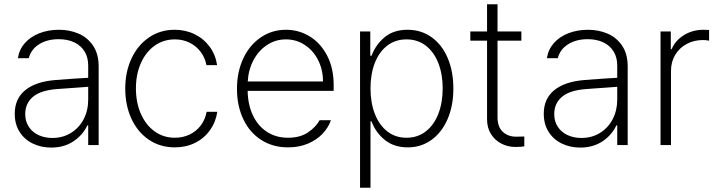

<svg xmlns="http://www.w3.org/2000/svg" viewBox="-20 -677 3345 896"><path d="M240.2 -303.7Q276.4 -306.6 319.3 -309.6Q362.3 -312.5 391.6 -314V-371.1Q391.6 -408.7 375 -436.3Q358.4 -463.9 327.4 -479Q296.4 -494.1 253.9 -494.1Q199.7 -494.1 162.1 -470.2Q124.5 -446.3 114.3 -405.3H63.5Q69.3 -445.3 95.5 -475.3Q121.6 -505.4 163.3 -521.7Q205.1 -538.1 255.9 -538.1Q303.7 -538.1 345.7 -520.5Q387.7 -502.9 414.1 -464.4Q440.4 -425.8 440.4 -367.2V0H391.6V-91.8H387.7Q366.2 -46.4 322.5 -17.3Q278.8 11.7 218.8 11.7Q171.9 11.7 133.1 -7.1Q94.2 -25.9 71.5 -61.5Q48.8 -97.2 48.8 -146.5Q48.8 -216.3 97.9 -256.3Q147 -296.4 240.2 -303.7ZM224.6 -33.2Q272.9 -33.2 311 -56.6Q349.1 -80.1 370.4 -120.8Q391.6 -161.6 391.6 -211.9V-272L359.4 -269.5Q279.8 -263.2 250 -261.7Q170.9 -256.3 134.3 -225.6Q97.7 -194.8 97.7 -144.5Q97.7 -110.8 114.3 -85.4Q130.9 -60.1 159.7 -46.6Q188.5 -33.2 224.6 -33.2Z M564.5 -263.7Q564.5 -341.8 593.8 -404.3Q623 -466.8 675.5 -502.4Q728 -538.1 794.9 -538.1Q845.7 -538.1 888.2 -517.3Q930.7 -496.6 958.3 -459.2Q985.8 -421.9 993.2 -373H943.4Q937 -407.2 916.7 -434.6Q896.5 -461.9 865.2 -477.5Q834 -493.2 795.9 -493.2Q743.2 -493.2 701.9 -463.9Q660.6 -434.6 637.5 -382.6Q614.3 -330.6 614.3 -264.6Q614.3 -198.7 637.2 -146.2Q660.2 -93.8 701.4 -64Q742.7 -34.2 795.9 -34.2Q833.5 -34.2 864.7 -49.1Q896 -64 916.7 -91.3Q937.5 -118.7 944.3 -155.3H994.1Q986.8 -106.9 959.7 -69.1Q932.6 -31.2 890.1 -10.3Q847.7 10.7 795.9 10.7Q727.5 10.7 675 -24.7Q622.6 -60.1 593.5 -122.6Q564.5 -185.1 564.5 -263.7Z M1085.9 -262.7Q1085.9 -341.3 1115.2 -404.1Q1144.5 -466.8 1196.8 -502.4Q1249 -538.1 1314.5 -538.1Q1374.5 -538.1 1425.3 -507.1Q1476.1 -476.1 1506.6 -417.5Q1537.1 -358.9 1537.1 -280.3V-252.9H1135.7Q1136.7 -189 1159.9 -139.4Q1183.1 -89.8 1225.3 -62Q1267.6 -34.2 1324.2 -34.2Q1380.4 -34.2 1417.2 -59.1Q1454.1 -84 1471.7 -116.2H1524.4Q1512.7 -82 1485.4 -53Q1458 -23.9 1416.7 -6.6Q1375.5 10.7 1324.2 10.7Q1252.9 10.7 1198.7 -24.2Q1144.5 -59.1 1115.2 -121.3Q1085.9 -183.6 1085.9 -262.7ZM1487.3 -296.9Q1487.3 -351.6 1464.6 -396.5Q1441.9 -441.4 1402.3 -467.3Q1362.8 -493.2 1314.5 -493.2Q1266.1 -493.2 1226.6 -467.3Q1187 -441.4 1163.1 -396.5Q1139.2 -351.6 1136.2 -296.9Z M1660.2 -530.3H1708V-417H1713.9Q1733.9 -469.7 1775.6 -503.9Q1817.4 -538.1 1881.8 -538.1Q1945.3 -538.1 1993.9 -503.4Q2042.5 -468.8 2069.1 -406.5Q2095.7 -344.2 2095.7 -263.7Q2095.7 -183.6 2068.8 -121.3Q2042 -59.1 1993.7 -24.2Q1945.3 10.7 1882.8 10.7Q1818.8 10.7 1776.1 -23.7Q1733.4 -58.1 1713.9 -110.4H1709V199.2H1660.2ZM1877 -34.2Q1929.2 -34.2 1967.5 -64.2Q2005.9 -94.2 2025.9 -146.7Q2045.9 -199.2 2045.9 -264.6Q2045.9 -329.6 2025.9 -381.6Q2005.9 -433.6 1967.8 -463.4Q1929.7 -493.2 1877 -493.2Q1824.7 -493.2 1786.9 -463.9Q1749 -434.6 1729 -382.8Q1709 -331.1 1709 -264.6Q1709 -198.2 1729.2 -145.8Q1749.5 -93.3 1787.4 -63.7Q1825.2 -34.2 1877 -34.2Z M2413.1 -487.3H2301.8V-129.9Q2301.8 -84.5 2326.4 -61.8Q2351.1 -39.1 2388.7 -39.1L2426.8 -40V5.9Q2412.1 8.8 2384.8 8.8Q2350.1 8.8 2320.1 -6.6Q2290 -22 2271.5 -51Q2252.9 -80.1 2252.9 -120.1V-487.3H2174.8V-530.3H2252.9V-657.2H2301.8V-530.3H2413.1Z M2709 -303.7Q2745.1 -306.6 2788.1 -309.6Q2831.1 -312.5 2860.4 -314V-371.1Q2860.4 -408.7 2843.8 -436.3Q2827.1 -463.9 2796.1 -479Q2765.1 -494.1 2722.7 -494.1Q2668.5 -494.1 2630.9 -470.2Q2593.3 -446.3 2583 -405.3H2532.2Q2538.1 -445.3 2564.2 -475.3Q2590.3 -505.4 2632.1 -521.7Q2673.8 -538.1 2724.6 -538.1Q2772.5 -538.1 2814.5 -520.5Q2856.4 -502.9 2882.8 -464.4Q2909.2 -425.8 2909.2 -367.2V0H2860.4V-91.8H2856.4Q2835 -46.4 2791.3 -17.3Q2747.6 11.7 2687.5 11.7Q2640.6 11.7 2601.8 -7.1Q2563 -25.9 2540.3 -61.5Q2517.6 -97.2 2517.6 -146.5Q2517.6 -216.3 2566.7 -256.3Q2615.7 -296.4 2709 -303.7ZM2693.4 -33.2Q2741.7 -33.2 2779.8 -56.6Q2817.9 -80.1 2839.1 -120.8Q2860.4 -161.6 2860.4 -211.9V-272L2828.1 -269.5Q2748.5 -263.2 2718.8 -261.7Q2639.6 -256.3 2603 -225.6Q2566.4 -194.8 2566.4 -144.5Q2566.4 -110.8 2583 -85.4Q2599.6 -60.1 2628.4 -46.6Q2657.2 -33.2 2693.4 -33.2Z M3062.5 -530.3H3110.4V-447.3H3114.3Q3131.3 -488.3 3171.9 -513.2Q3212.4 -538.1 3263.7 -538.1L3289.1 -537.1V-487.3Q3271.5 -490.2 3260.7 -490.2Q3218.3 -490.2 3184.1 -471.7Q3149.9 -453.1 3130.6 -420.4Q3111.3 -387.7 3111.3 -346.7V0H3062.5Z"/></svg>

Font: Pretendard JP ExtraLight
Style: Regular
Weight: 200
Designer: Base glyphs from Inter by Rasmus Andersson; Hangeul glyphs from Noto Sans CJK(Source Han Sans) by Jang Soo-young and Kan
Foundry: Kil Hyung-jin
Version: Version 1.309